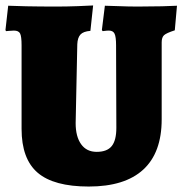

<svg xmlns="http://www.w3.org/2000/svg" viewBox="-20 -671 668 703"><path d="M59 -199V-505Q59 -538 53.5 -548.5Q48 -559 31 -559Q22 -559 13.5 -558Q5 -557 2 -557L0 -561L10 -650Q27 -649 76.5 -648Q126 -647 187 -647Q224 -647 265 -648.5Q306 -650 321 -651L311 -558Q285 -556 274.5 -544.5Q264 -533 263 -509L257 -220Q257 -171 277 -143Q297 -115 334 -115Q372 -115 389 -136Q406 -157 406 -203L405 -505Q405 -536 399.5 -547.5Q394 -559 379 -559Q371 -559 364.5 -558Q358 -557 356 -557L353 -561L364 -650Q378 -650 414 -648.5Q450 -647 484 -647Q532 -647 573 -648Q614 -649 628 -650L620 -560Q589 -550 580.5 -542Q572 -534 572 -516V-234Q572 -112 504.5 -50Q437 12 305 12Q177 12 118 -38.5Q59 -89 59 -199Z"/></svg>

Font: Alegreya SC Black
Style: Regular
Weight: 900
Designer: Juan Pablo del Peral
Foundry: Huerta Tipografica
Version: Version 2.007; ttfautohint (v1.6)